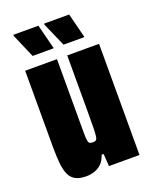

<svg xmlns="http://www.w3.org/2000/svg" viewBox="-130 -746 659 828"><g transform="rotate(-20 199.5 -332.5)"><path d="M122 8Q92 8 73.5 -1.5Q55 -11 45.5 -31Q36 -51 32.5 -83Q29 -115 29 -161V-510H175V-236Q175 -195 175 -171Q175 -147 177 -136Q179 -125 184.5 -122.5Q190 -120 199 -120Q207 -120 212 -123Q217 -126 219 -138.5Q221 -151 221.5 -180Q222 -209 222 -259V-510H368V0H228L224 -57H215Q207 -32 192.5 -18Q178 -4 159.5 2Q141 8 122 8ZM318 -559H223L175 -668V-673H290L318 -563ZM177 -559H81L34 -668V-673H149L177 -563Z"/></g></svg>

Font: Saira ExtraCondensed Black
Style: Regular
Weight: 900
Width: 2
Designer: Hector Gatti with collaboration of the Omnibus-Type team
Foundry: Omnibus-Type
Version: Version 1.101